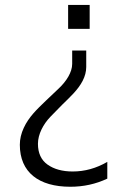

<svg xmlns="http://www.w3.org/2000/svg" viewBox="-20 -563 544 761"><path d="M250 -543.5V-448.7H335.4V-543.5ZM266.1 -362.8V-309.6C266.1 -276.9 243.2 -240.7 212.4 -211.9L162.6 -164.6C126 -129.4 94.2 -99.6 74.2 -56.2C64 -34.2 58.6 -12.2 58.6 10.7C58.6 120.1 133.8 177.2 258.8 177.2C311 177.2 359.9 166.5 405.3 145V78.6C361.8 104 315.9 116.7 268.1 116.7C227.1 116.7 193.8 107.4 168.5 89.4C143.1 71.3 130.4 43.9 130.4 6.8C130.4 -30.8 151.4 -70.8 180.2 -100.6C194.3 -115.2 209.5 -130.9 226.1 -147.5C259.3 -180.2 288.6 -206.1 307.6 -242.7C316.9 -260.7 321.8 -279.3 321.8 -297.4V-362.8Z"/></svg>

Font: Ride Light
Style: Regular
Weight: 300
Version: Version 3.000